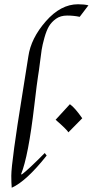

<svg xmlns="http://www.w3.org/2000/svg" viewBox="-20 -871 436 901"><path d="M346 -851Q375 -851 395 -846L354 -792Q326 -798 295 -798Q264 -798 243 -783Q222 -768 210 -748Q198 -728 188.5 -694Q179 -660 175.5 -637.5Q172 -615 167.5 -577.5Q163 -540 158.5 -513.5Q154 -487 141 -376Q113 -137 79 -54L82 -52Q113 -75 190 -153L199 -141Q103 -20 35 10Q33 -14 33 -46Q33 -78 46.5 -177Q60 -276 82.5 -414Q105 -552 113 -606Q125 -691 195 -771Q265 -851 346 -851ZM241 -309 308 -382Q331 -366 366 -316L301 -250Q293 -264 241 -309Z"/></svg>

Font: Felipa
Style: Regular
Weight: 400
Designer: Javier Alcaraz
Foundry: Fontstage
Version: Version 1.001